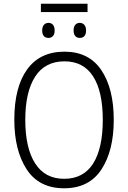

<svg xmlns="http://www.w3.org/2000/svg" viewBox="-20 -1003 689 1033"><path d="M325 10Q190 10 123.5 -92Q57 -194 57 -359Q57 -534 126 -629.5Q195 -725 327 -725Q458 -725 525 -626Q592 -527 592 -358Q592 -192 525.5 -91Q459 10 325 10ZM325 -41Q429 -41 481 -123Q533 -205 533 -358Q533 -511 481 -592Q429 -673 327 -673Q222 -673 169 -590.5Q116 -508 116 -358Q116 -207 169 -124Q222 -41 325 -41ZM451 -938H200V-983H451ZM274 -839Q274 -819 265 -809Q256 -799 241 -799Q225 -799 216 -809Q207 -819 207 -839Q207 -859 216.5 -869.5Q226 -880 241 -880Q256 -880 265 -869.5Q274 -859 274 -839ZM443 -839Q443 -819 434 -809Q425 -799 409 -799Q394 -799 385 -809Q376 -819 376 -839Q376 -859 385 -869.5Q394 -880 409 -880Q424 -880 433.5 -869.5Q443 -859 443 -839Z"/></svg>

Font: Noto Sans UI NarrowLight
Style: Regular
Weight: 300
Width: 4
Designer: Monotype Design Team
Foundry: Monotype Imaging Inc.
Version: Version 1.001